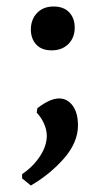

<svg xmlns="http://www.w3.org/2000/svg" viewBox="-20 -421 278 591"><path d="M48 128V115Q82 92 103 60Q124 28 124 -3Q124 -22 115 -41.5Q106 -61 93 -74L95 -88Q134 -118 162 -118Q187 -118 203.5 -96Q220 -74 220 -35Q220 17 177.5 66Q135 115 75 150ZM75 -330Q75 -361 94 -381Q113 -401 145 -401Q176 -401 193 -383Q210 -365 210 -336Q210 -305 190.5 -285.5Q171 -266 139 -266Q108 -266 91.5 -284Q75 -302 75 -330Z"/></svg>

Font: Alegreya Medium
Style: Regular
Weight: 500
Designer: Juan Pablo del Peral
Foundry: Huerta Tipografica
Version: Version 2.007; ttfautohint (v1.6)